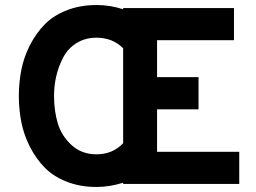

<svg xmlns="http://www.w3.org/2000/svg" viewBox="-20 -732 1017 764"><path d="M470 -5Q416 12 364 12Q299 12 245.5 -9Q192 -30 157.5 -65.5Q123 -101 99 -148Q75 -195 65 -245.5Q55 -296 55 -350Q55 -404 65 -454.5Q75 -505 99 -552Q123 -599 157.5 -634.5Q192 -670 245.5 -691Q299 -712 364 -712Q419 -712 470 -695V-700H911V-572H605V-425H770V-297H605V-128H932V0H470ZM364 -118Q428 -118 470 -162V-540Q428 -582 364 -582Q319 -582 284.5 -560.5Q250 -539 231.5 -503.5Q213 -468 204 -429.5Q195 -391 195 -350Q195 -291 210 -241Q225 -191 265 -154.5Q305 -118 364 -118Z"/></svg>

Font: OVRPSS Recut ExtraBold
Style: Regular
Weight: 800
Designer: Giant Group
Foundry: Giant Group
Version: Version 1.001;hotconv 1.0.109;makeotfexe 2.5.65596